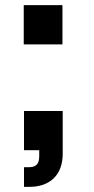

<svg xmlns="http://www.w3.org/2000/svg" viewBox="-20 -582 364 744"><path d="M72 -562V-410H222V-562ZM73 142H95C171 142 223 98 223 14V-152H73V0H132V24C132 58 115 66 90 66H73Z"/></svg>

Font: Malmofest SemiBold
Style: Regular
Weight: 600
Designer: Jonny Pinhorn (Poppins), Kolossal
Version: Version 1.004;Glyphs 3.1.2 (3151)